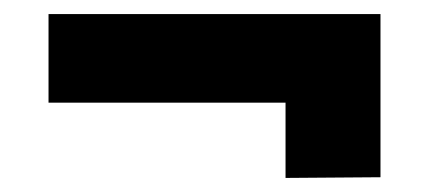

<svg xmlns="http://www.w3.org/2000/svg" viewBox="-20 -389 616 273"><path d="M49 -369V-243H386V-136L521 -137V-369Z"/></svg>

Font: Exo 2 Extra Bold
Style: Regular
Weight: 800
Designer: Natanael Gama
Version: Version 1.001;PS 001.001;hotconv 1.0.88;makeotf.lib2.5.64775